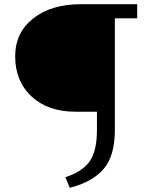

<svg xmlns="http://www.w3.org/2000/svg" viewBox="-20 -678 697 911"><path d="M631 -658V-591H525V-62Q525 62 471.5 124Q418 186 311 213L290 163Q370 137 405 88Q440 39 440 -62V-148H337Q208 -148 130 -220Q52 -292 52 -411Q52 -523 137.5 -590.5Q223 -658 363 -658Z"/></svg>

Font: EauTestInfant Medium
Style: Italic
Weight: 500
Italic angle: -12°
Designer: Christian Thalmann (Catharsis Fonts)
Version: Version 0.001;PS 000.001;hotconv 1.0.88;makeotf.lib2.5.64775